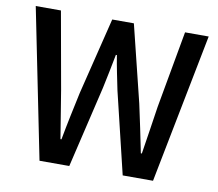

<svg xmlns="http://www.w3.org/2000/svg" viewBox="-74 -741 940 828"><g transform="rotate(10 396.0 -327.0)"><path d="M149.4 0 17.6 -654.3H127.9L188 -317.4Q196.3 -265.1 205.1 -212.6Q213.9 -160.2 222.2 -107.4H226.6Q236.3 -160.2 247.3 -212.9Q258.3 -265.6 269.5 -317.4L352.5 -654.3H447.3L530.3 -317.4Q541.5 -266.6 552.5 -213.6Q563.5 -160.6 574.2 -107.4H578.6Q586.9 -160.6 595 -213.1Q603 -265.6 610.8 -317.4L671.4 -654.3H774.9L646.5 0H513.7L427.7 -357.4Q419.9 -395 412.4 -432.4Q404.8 -469.7 398.9 -506.8H394.5Q387.2 -469.7 379.9 -432.4Q372.6 -395 364.3 -357.4L279.8 0Z"/></g></svg>

Font: Varta Light
Style: Bold
Weight: 700
Version: Version 1.004